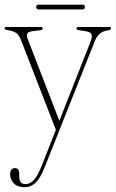

<svg xmlns="http://www.w3.org/2000/svg" viewBox="-32 -538 486 804"><path d="M144.5 151.5 202 5.5 55 -372.5Q46.5 -394 34 -401.2Q21.5 -408.5 -2.5 -412.5Q-12.5 -414 -12.5 -419.5Q-12.5 -425 -4 -425H138Q147 -425 147 -419Q147 -413 137 -411.5L101 -407Q85 -404 81.8 -396.8Q78.5 -389.5 83 -377.5L216.5 -32L347.5 -364.5Q355.5 -385 350.8 -394.8Q346 -404.5 328.5 -407L299 -411.5Q288 -413 288 -418.5Q288 -425 298 -425H424Q433 -425 433 -419Q433 -413.5 422.5 -411.5Q399.5 -408 386.5 -397.5Q373.5 -387 365.5 -367L156.5 159Q137 208 117.2 227Q97.5 246 71 246Q42 246 26.2 230Q10.5 214 10.5 192.5Q10.5 166 31 166Q48.5 166 48.5 190.5V202Q48.5 233 75.5 233Q93.5 233 110 215.5Q126.5 198 144.5 151.5ZM119.5 -508.5Q119.5 -518.5 130.5 -518.5H312.5Q323.5 -518.5 323.5 -508.5Q323.5 -498.5 312.5 -498.5H130.5Q119.5 -498.5 119.5 -508.5Z"/></svg>

Font: Fraunces 144pt S050 Thin
Style: Regular
Weight: 100
Version: Version 1.000; ttfautohint (v1.8.3)